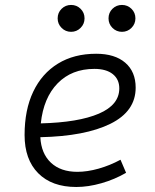

<svg xmlns="http://www.w3.org/2000/svg" viewBox="-20 -744 626 774"><path d="M292 -51.3Q332 -51.3 377.7 -64.2Q423.3 -77.1 465.8 -100.1L488.3 -47.4Q441.9 -20.5 388.9 -5.4Q335.9 9.8 287.6 9.8Q189 9.8 134 -45.7Q79.1 -101.1 79.1 -199.7Q79.1 -301.3 114 -374.5Q148.9 -447.8 213.6 -487.5Q278.3 -527.3 367.7 -527.3Q442.9 -527.3 484.9 -491.2Q526.9 -455.1 526.9 -390.6Q526.9 -295.4 425.3 -245.1Q323.7 -194.8 142.6 -190.9Q146 -125 185.3 -88.1Q224.6 -51.3 292 -51.3ZM144.5 -246.6Q296.4 -250.5 378.7 -285.9Q460.9 -321.3 460.9 -387.7Q460.9 -424.3 434.6 -445.3Q408.2 -466.3 360.4 -466.3Q269 -466.3 212.2 -408Q155.3 -349.6 144.5 -246.6ZM266.6 -615.7Q244.1 -615.7 228.3 -631.6Q212.4 -647.5 212.4 -669.9Q212.4 -692.9 228.3 -708.5Q244.1 -724.1 266.6 -724.1Q289.1 -724.1 304.9 -708.5Q320.8 -692.9 320.8 -669.9Q320.8 -647.5 304.9 -631.6Q289.1 -615.7 266.6 -615.7ZM471.7 -615.7Q449.2 -615.7 433.3 -631.6Q417.5 -647.5 417.5 -669.9Q417.5 -692.9 433.3 -708.5Q449.2 -724.1 471.7 -724.1Q494.1 -724.1 510 -708.5Q525.9 -692.9 525.9 -669.9Q525.9 -647.5 510 -631.6Q494.1 -615.7 471.7 -615.7Z"/></svg>

Font: Cascadia Code PL Light
Style: Italic
Weight: 300
Italic angle: -10°
Monospace: yes
Designer: Aaron Bell
Foundry: Saja Typeworks
Version: Version 2404.023; ttfautohint (v1.8.4)